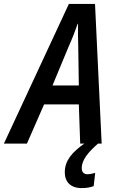

<svg xmlns="http://www.w3.org/2000/svg" viewBox="-79 -736 599 984"><path d="M190 -298 274 -500C293 -542 307 -580 319 -614H321C320 -578 321 -537 322 -498L325 -298ZM353 0C292 43 253 86 253 147C253 197 284 228 339 228C362 228 382 225 401 218L409 150C395 154 381 157 368 157C351 157 340 146 340 126C340 82 374 44 423 0H442L408 -716H274L-59 0H59L147 -201H325L332 0Z"/></svg>

Font: Noto Sans Display SemiCondensed Medium
Style: Italic
Weight: 500
Width: 4
Italic angle: -12°
Designer: Monotype Design Team
Foundry: Monotype Imaging Inc.
Version: Version 1.900